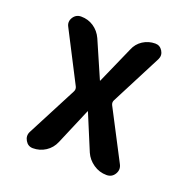

<svg xmlns="http://www.w3.org/2000/svg" viewBox="-99 -615 699 711"><g transform="rotate(20 250.0 -260.0)"><path d="M71.3 -52.7 173.8 -250Q178.7 -259.8 173.8 -269.5L72.3 -466.8Q62.5 -484.4 73.2 -502Q84 -519.5 104.5 -519.5Q131.8 -519.5 153.8 -504.9Q175.8 -490.2 187.5 -464.8L250 -321.3Q250 -320.3 251 -320.3Q252 -320.3 252 -321.3L316.4 -466.8Q326.2 -491.2 348.1 -505.4Q370.1 -519.5 396.5 -519.5Q415 -519.5 425.3 -502.9Q435.5 -486.3 426.8 -468.8L324.2 -269.5Q319.3 -259.8 324.2 -250L425.8 -54.7Q435.5 -36.1 424.8 -18.1Q414.1 0 392.6 0Q364.3 0 340.8 -16.1Q317.4 -32.2 306.6 -56.6L248 -197.3Q248 -198.2 247.1 -198.2Q246.1 -198.2 246.1 -197.3L185.5 -54.7Q174.8 -29.3 152.3 -14.6Q129.9 0 102.5 0Q83 0 72.8 -17.6Q62.5 -35.2 71.3 -52.7Z"/></g></svg>

Font: Rounded-X Mgen+ 2m medium
Style: Regular
Weight: 500
Designer: [Source Han Sans]
Ryoko NISHIZUKA  (kana & ideographs); Paul D. Hunt (Latin, Greek & Cyrillic); Wenlong ZHANG  (bopomofo
Version: Version 1.059.20150602